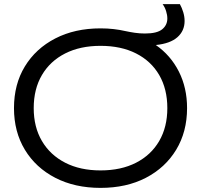

<svg xmlns="http://www.w3.org/2000/svg" viewBox="-20 -901 975 934"><path d="M469 13Q344 13 249 -36Q154 -85 101 -172.5Q48 -260 48 -375Q48 -491 101 -578Q154 -665 249 -714Q344 -763 469 -763Q503 -763 533 -759.5Q563 -756 589 -750Q612 -745 636 -741.5Q660 -738 685 -738Q744 -738 769 -758.5Q794 -779 794 -811Q794 -828 788 -847Q782 -866 771 -881H855Q865 -863 871.5 -841.5Q878 -820 878 -799Q878 -751 843 -720Q808 -689 738 -682Q810 -632 850 -553Q890 -474 890 -375Q890 -260 837 -172.5Q784 -85 689.5 -36Q595 13 469 13ZM469 -72Q569 -72 642 -109.5Q715 -147 754.5 -215Q794 -283 794 -375Q794 -468 754.5 -536Q715 -604 642 -641Q569 -678 469 -678Q370 -678 297 -641Q224 -604 184 -536Q144 -468 144 -375Q144 -283 184 -215Q224 -147 297 -109.5Q370 -72 469 -72Z"/></svg>

Font: Unbounded Light
Style: Regular
Weight: 300
Designer: Luke Prowse, Jean-Baptiste Morizot, Fátima Lázaro, Florian Runge
Foundry: NaN
Version: Version 1.700